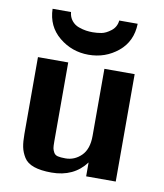

<svg xmlns="http://www.w3.org/2000/svg" viewBox="-80 -755 711 831"><g transform="rotate(10 276.0 -339.5)"><path d="M84 -689H165Q167 -667 179.5 -651.5Q192 -636 210.5 -629.5Q229 -623 243.5 -621Q258 -619 272 -619Q291 -619 310.5 -622.5Q330 -626 352 -643Q374 -660 377 -689H458Q456 -611 400.5 -565.5Q345 -520 271 -520Q198 -520 142 -566Q86 -612 84 -689ZM58 -134V-472H191V-125Q191 -104 192.5 -95.5Q194 -87 199.5 -77Q205 -67 217 -64Q229 -61 251 -61Q291 -61 320.5 -90Q350 -119 350 -177V-472H483V0H353V-61Q300 10 202 10Q155 10 124.5 -0.5Q94 -11 80.5 -33Q67 -55 62.5 -77.5Q58 -100 58 -134Z"/></g></svg>

Font: Coval
Style: ExtraBold
Weight: 800
Foundry: Context Ltd
Version: Version 001.000